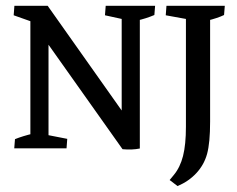

<svg xmlns="http://www.w3.org/2000/svg" viewBox="-20 -503 802 651"><path d="M395.5 2.9 86.9 -432.6 141.6 -483.4 450.2 -46.9 454.1 0.5Q428.2 5.9 395.5 2.9ZM83 -7.3V-476.6L144.5 -447.8V-7.3ZM148.4 -399.4 91.3 -428.2 26.4 -451.2 28.8 -483.4H141.6ZM454.1 0.5 392.6 -21.5V-476.6H454.1ZM28.3 0 30.8 -31.2Q56.2 -41.5 92.8 -50.3L83 -13.7V-82H144.5V-13.7L135.3 -46.4L208 -32.2L205.6 0ZM505.9 -483.4 503.4 -452.1Q474.6 -439.9 443.8 -433.1L454.1 -469.7V-401.4H392.6V-469.7L400.9 -437L335.9 -451.2L338.4 -483.4ZM692.4 -112.3 610.4 -120.1V-476.6H692.4ZM742.2 -483.4 739.7 -452.1Q717.3 -441.4 683.1 -433.1L692.4 -469.7V-401.4H610.4V-469.7L620.1 -437L542 -451.2L544.4 -483.4ZM582 127.9 555.2 107.4 569.3 90.3Q590.8 64.5 600.6 25.9Q610.4 -12.7 610.4 -73.2V-370.1H692.4V-90.3Q692.4 -18.6 682.1 19Q671.9 55.7 646 83.7Q620.1 111.8 582 127.9Z"/></svg>

Font: Markazi Text
Style: Regular
Weight: 400
Designer: Borna Izadpanah (Arabic designer), Fiona Ross (Arabic design director) and Florian Runge (Latin designer)
Foundry: Borna Izadpanah and Florian Runge
Version: Version 1.000